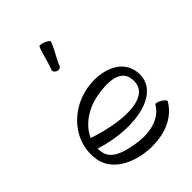

<svg xmlns="http://www.w3.org/2000/svg" viewBox="-279 -1117 1283 1283"><g transform="rotate(-45 362.5 -475.5)"><path d="M332 -789C353 -842 386 -890 407 -944C410 -951 395 -963 373 -972C351 -981 331 -983 329 -976C307 -923 298 -865 276 -811C271 -799 280 -784 295 -778C310 -772 327 -777 332 -789ZM677 -112C680 -118 667 -133 647 -145C626 -157 607 -161 603 -155C550 -62 430 -44 321 -63C235 -78 140 -101 125 -183C123 -195 122 -206 122 -219C419 -125 706 -196 669 -405C647 -531 500 -578 361 -554C172 -521 35 -355 67 -173C86 -63 193 1 306 21C451 46 606 11 677 -112ZM375 -470C479 -489 595 -485 611 -395C642 -215 390 -217 139 -302C176 -388 269 -451 375 -470Z"/></g></svg>

Font: Nupuram Expanded Light
Style: Regular
Weight: 300
Width: 7
Designer: Santhosh Thottingal (santhosh.thottingal@gmail.com)
Foundry: SMC
Version: Version 1.000